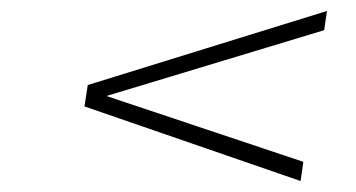

<svg xmlns="http://www.w3.org/2000/svg" viewBox="-20 -523 649 350"><path d="M134 -329 140 -368 576 -503 571 -468 174 -348 533 -228 528 -193Z"/></svg>

Font: Exo ExtraLight
Style: Italic
Weight: 275
Italic angle: -9°
Designer: Natanael Gama
Foundry: Natanael Gama
Version: Version 1.500; ttfautohint (v1.6)